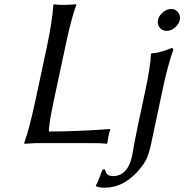

<svg xmlns="http://www.w3.org/2000/svg" viewBox="-20 -668 860 896"><path d="M231.4 -200.2Q206.1 -81.5 208.5 -54.2Q268.1 -54.2 339.1 -57.1Q410.2 -60.1 451.7 -63L493.2 -65.9L494.1 -62Q488.8 -45.9 485.4 -28.8Q485.4 -27.8 481 0L478.5 2.9Q455.1 0 418.9 0H146L93.3 2.9L92.8 0Q117.2 -67.9 145.5 -200.2L197.8 -444.8Q223.6 -566.9 229 -645L231.9 -647.9Q249.5 -645 283.2 -645L335.9 -647.9V-645Q311.5 -578.6 283.7 -444.8ZM725.1 -539.3Q712.9 -554.7 717.3 -575Q721.7 -595.2 740.2 -610.6Q758.8 -626 779.1 -626Q799.3 -626 811.3 -610.6Q823.2 -595.2 819.1 -575Q814.9 -554.7 796.4 -539.3Q777.8 -523.9 757.6 -523.9Q737.3 -523.9 725.1 -539.3ZM596.7 58.1Q597.7 54.2 600.6 36.4Q603.5 18.6 610.4 -17.3Q617.2 -53.2 627.4 -101.1L657.2 -240.2Q683.1 -363.3 684.6 -416L687 -418.9Q696.8 -419.4 706.5 -421.1Q716.3 -422.9 723.1 -424.3Q730 -425.8 739.7 -429Q749.5 -432.1 753.7 -433.6Q757.8 -435.1 768.1 -439Q778.3 -442.9 781.2 -443.8Q790 -443.8 788.1 -434.1Q761.7 -357.9 740.2 -255.9L686.5 -2.9Q675.3 51.3 661.6 78.1Q647.9 105 615.7 139.2Q549.8 208 467.8 208Q439.9 208 427.7 200.2L427.2 196.8Q435.1 186.5 444.8 159.2Q454.6 131.8 459 123L469.2 122.1Q473.1 134.3 475.6 139.2Q478 144 485.8 148.9Q493.7 153.8 506.3 153.8Q576.2 154.3 596.7 58.1Z"/></svg>

Font: Linux Biolinum
Style: Italic
Weight: 400
Italic angle: -12°
Designer: Philipp H. Poll
Foundry: Philipp H. Poll
Version: Version 1.1.3 ; ttfautohint (v0.9)